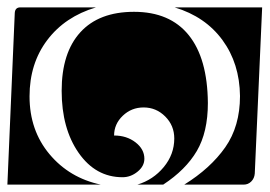

<svg xmlns="http://www.w3.org/2000/svg" viewBox="-20 -510 730 520"><path d="M0 -10 20 -475Q21 -490 35 -490H240Q156 -465 108 -401.5Q60 -338 60 -249Q60 -157 114 -92.5Q168 -28 253 -10ZM147 -264Q147 -367 197.5 -422.5Q248 -478 343 -478Q440 -478 491 -415Q542 -352 543 -231Q543 -152 513 -101Q483 -50 422 -10H352Q395 -23 423.5 -57.5Q452 -92 452 -135Q452 -170 427.5 -194.5Q403 -219 369 -219Q336 -219 312.5 -196.5Q289 -174 289 -143Q323 -143 347 -124.5Q371 -106 371 -80Q371 -60 352.5 -45Q334 -30 312 -30Q239 -30 193 -96Q147 -162 147 -264ZM453 -490H690L670 -40Q669 -27 660.5 -18.5Q652 -10 640 -10H479Q550 -54 590 -111Q630 -168 630 -250Q629 -338 582.5 -401.5Q536 -465 453 -490Z"/></svg>

Font: PrimecolorB
Style: Medium
Weight: 500
Designer: gluk
Foundry: gluk
Version: Version 0.672